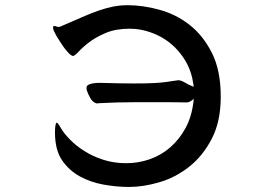

<svg xmlns="http://www.w3.org/2000/svg" viewBox="-20 -680 1040 750"><path d="M383.8 -356Q376.5 -356.4 370.1 -356.4Q340.3 -356.4 325.7 -349.1Q317.9 -345.2 317.9 -335.9Q317.9 -326.7 325.2 -311.5Q329.1 -303.2 332.8 -297.1Q336.4 -291 340.3 -286.6Q351.1 -275.9 360.4 -275.9Q362.8 -275.9 365.7 -276.9Q436.5 -280.8 510.7 -280.8H621.1Q672.9 -280.8 709 -279.8Q718.3 -279.8 729 -287.6L736.8 -293.9L735.8 -283.7Q729 -224.1 704.6 -179.4Q680.2 -134.8 644.5 -104Q608.9 -73.2 564.7 -57.9Q520.5 -42.5 472.9 -42.5Q425.3 -42.5 383.5 -55.9Q341.8 -69.3 310.1 -89.8Q276.4 -110.8 253.4 -134.8Q229 -159.7 217.8 -179.7Q210.4 -193.4 205.1 -198.7Q201.7 -201.2 201.4 -201.2Q201.2 -201.2 200.2 -200.2Q194.8 -193.8 194.8 -162.1Q194.8 -94.7 222.2 -54.2Q249 -15.1 290.5 8.3Q332.5 31.7 383.8 41Q435.1 50.3 484.4 50.3Q539.6 50.3 602.3 32Q665 13.7 718.5 -28.3Q772 -70.3 807.1 -137.7Q842.3 -205.1 842.3 -302.7Q842.3 -404.3 808.1 -472.7Q773.9 -541 720.9 -582.5Q668 -624 603.3 -641.8Q538.6 -659.7 478.5 -659.7Q447.8 -659.7 419.9 -653.8Q369.1 -643.6 296.9 -611.3Q261.7 -595.7 217.8 -577.1Q213.9 -574.7 210 -574.7Q206.1 -574.7 200.9 -576.2Q195.8 -577.6 193.4 -578.6Q192.9 -578.6 192.1 -578.6Q191.4 -578.6 190.4 -578.4Q189.5 -578.1 189 -577.6Q187.5 -576.2 187.5 -574.2Q187.5 -572.3 187.5 -571.8Q187.5 -563 193.4 -553.7Q199.7 -539.1 218.8 -510.7Q229 -495.1 235.8 -486.8Q250.5 -468.3 258.8 -463.9Q262.7 -461.4 265.6 -461.4Q268.6 -461.4 275.4 -466.8Q279.8 -470.7 284.2 -475.1Q300.8 -493.7 326.9 -513.9Q353 -534.2 392.3 -551Q431.6 -567.9 487.3 -567.9Q529.3 -567.9 570.8 -552.7Q624 -533.7 664.1 -494.1Q687.5 -470.7 705.1 -440.9Q729 -399.9 735.8 -348.1L736.8 -340.8L730 -343.8Q718.8 -347.7 702.9 -357.2Q687 -366.7 675.8 -366.7Q673.8 -366.2 669.9 -365.7Q663.6 -364.7 649.4 -362.8Q638.2 -361.3 630.4 -359.9Q608.9 -356.9 580.8 -355.5Q552.7 -354 503.4 -354Q454.1 -354 383.8 -356Z"/></svg>

Font: Bakudai
Style: Light
Weight: 300
Version: Version 1.48